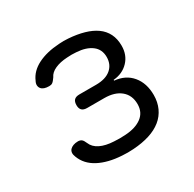

<svg xmlns="http://www.w3.org/2000/svg" viewBox="-129 -698 858 847"><g transform="rotate(-30 300.0 -275.0)"><path d="M98 -469Q115 -509 159.5 -531.5Q204 -554 269 -558Q281 -559 292.5 -559Q304 -559 316 -558Q359 -555 394 -545Q429 -535 453.5 -517.5Q478 -500 491 -474Q504 -448 504 -413Q504 -366 474.5 -335Q445 -304 398 -300V-296Q454 -291 486 -252.5Q518 -214 518 -154Q518 -118 504.5 -88.5Q491 -59 465.5 -38.5Q440 -18 403.5 -6.5Q367 5 321 8Q307 9 292.5 9Q278 9 264 8Q194 4 146.5 -21Q99 -46 82 -92Q77 -104 78 -113.5Q79 -123 85 -129.5Q91 -136 101.5 -140Q112 -144 126 -144Q131 -144 136 -142.5Q141 -141 144.5 -138Q148 -135 151 -130Q154 -125 157 -118Q167 -93 194.5 -79.5Q222 -66 264 -64Q278 -63 292.5 -63Q307 -63 321 -64Q374 -67 405 -90Q436 -113 436 -155Q436 -200 405.5 -225.5Q375 -251 322 -251H235Q217 -251 208.5 -259.5Q200 -268 200 -285Q200 -303 208.5 -311.5Q217 -320 235 -320H320Q369 -320 395.5 -342.5Q422 -365 422 -403Q422 -442 393.5 -463.5Q365 -485 316 -488Q304 -489 292.5 -489Q281 -489 269 -488Q233 -486 207.5 -474.5Q182 -463 173 -443Q168 -436 164 -431Q160 -426 156 -423Q152 -420 147.5 -419Q143 -418 138 -418Q124 -418 114 -421.5Q104 -425 98.5 -432Q93 -439 92.5 -448.5Q92 -458 98 -469Z"/></g></svg>

Font: Maple Mono Normal NL Light
Style: Regular
Weight: 300
Monospace: yes
Designer: subframe7536
Version: Version 7.000